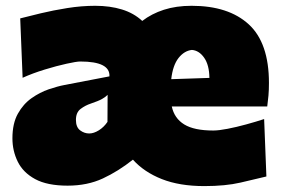

<svg xmlns="http://www.w3.org/2000/svg" viewBox="-20 -625 974 663"><path d="M685.5 17.6Q600.1 17.6 538.8 -6.6Q477.5 -30.8 439 -73.7Q388.7 -33.7 335.2 -8.8Q281.7 16.1 213.4 16.1Q143.1 16.1 101.3 -6.6Q59.6 -29.3 41.3 -66.7Q22.9 -104 22.9 -147.5Q22.9 -198.7 41.7 -232.4Q60.5 -266.1 89.1 -286.1Q117.7 -306.2 148.4 -316.7Q179.2 -327.1 202.6 -331.5L357.9 -361.3Q360.8 -412.6 257.3 -412.6Q244.1 -412.6 210 -405Q175.8 -397.5 134.3 -384.8Q92.8 -372.1 58.1 -356.4L49.8 -561.5Q78.1 -568.8 120.8 -579.1Q163.6 -589.4 212.6 -597.2Q261.7 -605 308.6 -605Q359.9 -605 401.1 -592.3Q442.4 -579.6 471.2 -552.7Q503.4 -577.6 545.9 -591.3Q588.4 -605 641.6 -605Q769 -605 838.9 -541Q908.7 -477.1 908.7 -338.4Q908.7 -313.5 907 -294.7Q905.3 -275.9 902.8 -257.3H573.2Q582 -216.3 616.2 -195.3Q650.4 -174.3 716.3 -174.3Q735.4 -174.3 765.6 -180.2Q795.9 -186 829.8 -195.3Q863.8 -204.6 892.1 -213.9L899.9 -15.6Q861.8 -6.3 810.1 5.6Q758.3 17.6 685.5 17.6ZM703.1 -356Q702.6 -400.4 685.1 -425.5Q667.5 -450.7 642.6 -452.6Q616.2 -449.7 596.4 -424.6Q576.7 -399.4 571.3 -351.6ZM288.1 -164.1Q303.7 -164.1 321.3 -175Q338.9 -186 351.1 -204.1L351.6 -297.4Q343.8 -289.6 332 -283Q320.3 -276.4 293 -267.1Q274.9 -261.2 258.5 -249Q242.2 -236.8 242.2 -210.9Q242.2 -186 256.6 -175Q271 -164.1 288.1 -164.1Z"/></svg>

Font: Pinar DS1 Black
Style: Regular
Weight: 900
Designer: Amin Abedi
Version: Version 3.000